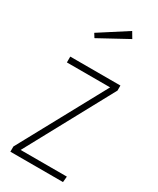

<svg xmlns="http://www.w3.org/2000/svg" viewBox="-196 -827 733 889"><g transform="rotate(30 170.5 -383.0)"><path d="M232.9 -766.1 252 -733.9 98.1 -649.9 85 -670.9ZM312 -520V-493.2L61 -30.8H308.1L305.2 0H23.9V-27.8L274.9 -488.8H43.9V-520Z"/></g></svg>

Font: Fira Sans Compressed UltraLight
Style: Regular
Weight: 200
Width: 1
Designer: Carrois Corporate & Edenspiekermann AG
Foundry: Carrois Corporate GbR & Edenspiekermann AG
Version: Version 4.203;PS 004.203;hotconv 1.0.88;makeotf.lib2.5.64775